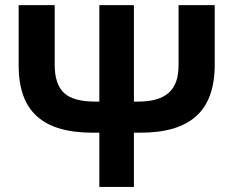

<svg xmlns="http://www.w3.org/2000/svg" viewBox="-20 -734 916 754"><path d="M823.2 -713.9H681.2V-478C681.2 -381.8 634.3 -335 521 -335H505.9V-713.9H370.1V-335H355C296.9 -335 255.9 -346.2 231.4 -369.1C207 -392.1 194.8 -428.7 194.8 -480V-713.9H53.2V-478C53.2 -296.9 146.5 -212.9 345.2 -212.9H370.1V0H505.9V-212.9H530.8C726.6 -212.9 823.2 -296.9 823.2 -480Z"/></svg>

Font: Noto Reveo Sans
Style: Bold
Weight: 700
Designer: Monotype Design team
Foundry: Monotype Imaging Inc.
Version: Version 1.04